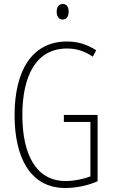

<svg xmlns="http://www.w3.org/2000/svg" viewBox="-20 -932 565 962"><path d="M295 -912C272 -912 264 -894 264 -873C264 -851 274 -834 294 -834C313 -834 324 -850 324 -874C324 -894 316 -912 295 -912ZM300 -356V-321H433V-48C398 -35 353 -25 309 -25C157 -25 92 -164 92 -355C92 -554 162 -689 316 -689C357 -689 400 -679 445 -648L462 -680C413 -712 366 -724 315 -724C138 -724 53 -574 53 -355C53 -144 131 10 307 10C358 10 418 -1 469 -24V-356Z"/></svg>

Font: Noto Sans Ethiopic ExtraCondensed ExtraLight
Style: Regular
Weight: 200
Width: 2
Designer: Monotype Design Team
Foundry: Monotype Imaging Inc.
Version: Version 2.102